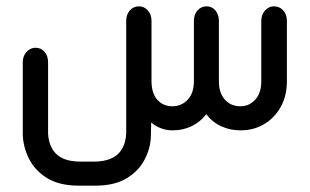

<svg xmlns="http://www.w3.org/2000/svg" viewBox="-20 -412 979 607"><path d="M632 -51Q614 -27 586.5 -13.5Q559 0 528 0H524Q505 0 487.5 -7Q470 -14 458 -25L457 18Q456 57 437 93Q418 129 380 152Q342 175 280 175H230Q167 175 128 150.5Q89 126 70.5 87.5Q52 49 52 9V-215Q52 -235 64 -248Q76 -261 92 -261Q110 -261 121 -248Q132 -235 132 -215V9Q132 21 136 36.5Q140 52 150.5 66.5Q161 81 181.5 90Q202 99 237 99H274Q308 99 329 90Q350 81 360.5 66.5Q371 52 375 36.5Q379 21 379 9V-346Q379 -366 390.5 -379Q402 -392 419 -392Q436 -392 447.5 -379Q459 -366 459 -346V-156Q459 -117 477.5 -96.5Q496 -76 525 -76Q554 -76 573.5 -97Q593 -118 593 -155V-346Q593 -366 604.5 -379Q616 -392 633 -392Q650 -392 661 -379Q672 -366 672 -346V-155Q672 -118 691 -97Q710 -76 740 -76Q768 -76 787 -97Q806 -118 806 -155V-346Q806 -366 818 -379Q830 -392 846 -392Q864 -392 875.5 -379Q887 -366 887 -346V-155Q887 -109 867.5 -74Q848 -39 815 -19.5Q782 0 742 0H738Q708 0 680 -12.5Q652 -25 632 -51Z"/></svg>

Font: Beiruti Medium
Style: Regular
Weight: 500
Designer: Arlette Boutros
Foundry: Boutros
Version: Version 1.41